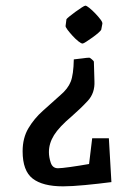

<svg xmlns="http://www.w3.org/2000/svg" viewBox="-20 -481 467 679"><path d="M215 -413Q216 -415 225 -422.5Q234 -430 246.5 -439Q259 -448 269 -454.5Q279 -461 282 -461Q286 -461 296 -453Q306 -445 317 -433.5Q328 -422 335.5 -412Q343 -402 342 -397L338 -376Q337 -373 328 -365Q319 -357 307 -348.5Q295 -340 285 -333.5Q275 -327 272 -327Q267 -327 257 -335Q247 -343 236.5 -354.5Q226 -366 218.5 -376Q211 -386 212 -390ZM365 8 374 163Q328 169 280.5 173.5Q233 178 203 178Q131 178 95.5 150.5Q60 123 60 54Q60 7 80.5 -27.5Q101 -62 132 -89.5Q163 -117 194 -145Q220 -167 230 -192Q240 -217 241 -271Q254 -272 271 -274.5Q288 -277 296 -277Q298 -277 305 -271Q312 -265 312 -263L314 -194Q316 -152 290.5 -124.5Q265 -97 234 -70Q189 -32 171 -3Q153 26 153 57Q153 75 159.5 94.5Q166 114 185 114Q197 114 229 109.5Q261 105 295 99L306 8Z"/></svg>

Font: Grenze Gotisch Medium
Style: Regular
Weight: 500
Designer: Renata Polastri
Foundry: Omnibus-Type
Version: Version 1.001